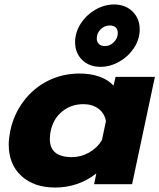

<svg xmlns="http://www.w3.org/2000/svg" viewBox="-20 -824 713 859"><path d="M316 -635Q316 -679 341 -718Q366 -757 406.5 -780.5Q447 -804 490 -804Q541 -804 573 -772.5Q605 -741 605 -693Q605 -648 579.5 -609.5Q554 -571 513.5 -548Q473 -525 430 -525Q379 -525 347.5 -556Q316 -587 316 -635ZM507 -676Q507 -692 498 -701Q489 -710 470 -710Q448 -710 430.5 -693Q413 -676 413 -652Q413 -637 422 -627.5Q431 -618 450 -618Q472 -618 489.5 -635.5Q507 -653 507 -676ZM19 -178Q19 -202 26 -239Q42 -314 86.5 -372.5Q131 -431 195.5 -463Q260 -495 336 -495Q386 -495 425 -481Q464 -467 488 -441L497 -480H673L571 0H401L411 -48Q330 15 227 15Q132 15 75.5 -37Q19 -89 19 -178ZM436 -197 454 -282Q448 -317 420.5 -337.5Q393 -358 353 -358Q299 -358 259 -326Q219 -294 207 -239Q203 -222 203 -202Q203 -121 302 -121Q342 -121 378.5 -141.5Q415 -162 436 -197Z"/></svg>

Font: Prompt Bold
Style: Bold Italic
Weight: 700
Italic angle: -12°
Designer: Katatrad Team
Foundry: CadsonDemak
Version: Version 1.000